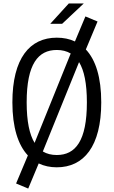

<svg xmlns="http://www.w3.org/2000/svg" viewBox="-20 -961 660 1116"><path d="M568.5 -366C568.5 -512 536 -613 479 -673.5L547 -836L476.5 -865.5L415.5 -720C384 -735 348.5 -742 310 -742C153.5 -742 52 -623 52 -366C52 -220.5 85 -118.5 142 -57.5L73.5 105.5L144 135L205 -11C236.5 4 271.5 11.5 310 11.5C467 11.5 568.5 -110 568.5 -366ZM485 -366C485 -141.5 418.5 -60 310 -60C279.5 -60 252.5 -66.5 229 -80.5L439.5 -600C469 -552 485 -476.5 485 -366ZM272 -822.5 380 -941H467L341 -822.5ZM135 -366C135 -589.5 202 -670.5 310 -670.5C340.5 -670.5 367.5 -664 391 -650L181 -130.5C151.5 -179 135 -255 135 -366Z"/></svg>

Font: Monaspace Neon Light
Style: Regular
Weight: 300
Designer: Riley Cran & the Lettermatic Team
Foundry: Lettermatic
Version: Version 1.200 (Monaspace Neon)